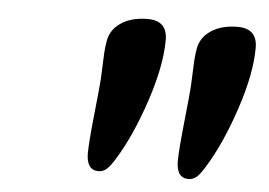

<svg xmlns="http://www.w3.org/2000/svg" viewBox="-39 -904 727 519"><g transform="rotate(5 324.5 -644.5)"><path d="M395.5 -802.7Q395.5 -732.4 362.8 -634.5Q330.1 -536.6 289.1 -470.7Q276.9 -450.7 267.3 -442.1Q257.8 -433.6 245.1 -433.6Q212.4 -433.6 212.4 -479.5Q212.4 -508.3 220.7 -586.7Q229 -665 230 -683.8Q231 -702.6 231.4 -717Q231.9 -731.4 232.4 -740.7Q232.9 -764.2 237.1 -787.4Q241.2 -810.5 258.8 -827.1Q289.1 -855 342.3 -855Q395.5 -855 395.5 -802.7ZM639.6 -802.7Q639.6 -732.4 606.9 -634.5Q574.2 -536.6 533.2 -470.7Q521 -450.7 511.5 -442.1Q502 -433.6 489.3 -433.6Q456.5 -433.6 456.5 -479.5Q456.5 -508.3 464.8 -586.7Q473.1 -665 474.1 -683.8Q475.1 -702.6 475.6 -717Q476.1 -731.4 476.6 -740.7Q477.1 -764.2 481.2 -787.4Q485.4 -810.5 502.9 -827.1Q533.2 -855 586.4 -855Q639.6 -855 639.6 -802.7Z"/></g></svg>

Font: Sonsie One
Style: Regular
Weight: 400
Designer: Riccardo De Franceschi
Foundry: Sorkin Type Co
Version: Version 1.003